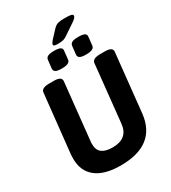

<svg xmlns="http://www.w3.org/2000/svg" viewBox="-242 -1148 1136 1276"><g transform="rotate(-30 325.5 -509.5)"><path d="M300 8Q176 8 111.5 -43Q47 -94 47 -189Q47 -204 48 -220L96 -669Q98 -702 159 -702H194Q253 -702 251 -668L205 -230Q204 -225 204 -220Q204 -215 204 -211Q204 -164 232 -143.5Q260 -123 313 -123Q430 -123 441 -230L487 -669Q490 -702 550 -702H585Q645 -702 642 -668L595 -220Q570 8 300 8ZM468 -746Q435 -746 421.5 -754Q408 -762 409 -778L416 -842Q418 -859 433 -866.5Q448 -874 481 -874Q514 -874 528 -866.5Q542 -859 540 -842L533 -778Q532 -762 516.5 -754Q501 -746 468 -746ZM282 -746Q249 -746 235.5 -754Q222 -762 223 -778L230 -842Q232 -859 247 -866.5Q262 -874 295 -874Q328 -874 342 -866.5Q356 -859 354 -842L347 -778Q346 -762 330.5 -754Q315 -746 282 -746ZM343 -901Q322 -901 315 -904Q308 -907 308 -912Q308 -922 322 -939L376 -997Q393 -1016 411.5 -1021.5Q430 -1027 461 -1027Q495 -1027 511 -1024Q527 -1021 527 -1011Q527 -1004 519.5 -995Q512 -986 495 -975L415 -921Q398 -909 383.5 -905Q369 -901 343 -901Z"/></g></svg>

Font: Asap Semi Condensed Semi Condensed Regular
Style: Bold Italic
Weight: 700
Width: 4
Italic angle: -6°
Designer: Pablo Cosgaya
Foundry: Omnibus-Type
Version: Version 3.001; ttfautohint (v1.8.4.7-5d5b)